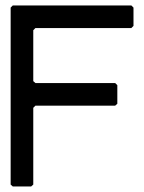

<svg xmlns="http://www.w3.org/2000/svg" viewBox="-20 -674 521 696"><path d="M26.4 -654.3H456.1L463.9 -646.5V-580.1L456.1 -572.3H108.4L100.6 -564.5V-379.9L108.4 -373H397.5L405.3 -365.2V-297.9L397.5 -291H108.4L100.6 -283.2V-4.9L92.8 2H26.4L18.6 -4.9V-646.5Z"/></svg>

Font: Urdu Khush Khati
Style: Regular
Weight: 400
Version: Version 001.500